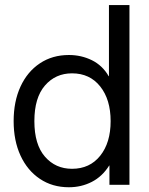

<svg xmlns="http://www.w3.org/2000/svg" viewBox="-20 -748 605 777"><path d="M258.8 9.8Q191.9 9.8 141.4 -24.2Q90.8 -58.1 63 -118.4Q35.2 -178.7 35.2 -257.8Q35.2 -337.4 63 -397.7Q90.8 -458 141.4 -491.7Q191.9 -525.4 258.8 -525.4Q309.1 -525.4 352.1 -504.2Q395 -482.9 419.9 -439.5H420.9V-727.5H503.9V0H422.9V-78.1H421.9Q394 -33.7 351.6 -12Q309.1 9.8 258.8 9.8ZM271.5 -64.9Q343.3 -64.9 385.5 -117.7Q427.7 -170.4 427.7 -257.8Q427.7 -345.2 385.5 -398.2Q343.3 -451.2 271.5 -451.2Q204.6 -451.2 161.9 -401.9Q119.1 -352.5 119.1 -257.8Q119.1 -163.1 161.9 -114Q204.6 -64.9 271.5 -64.9Z"/></svg>

Font: Inter Display
Style: Regular
Weight: 400
Designer: Rasmus Andersson
Foundry: rsms
Version: Version 4.001;git-9221beed3